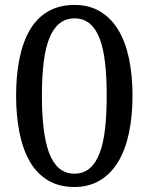

<svg xmlns="http://www.w3.org/2000/svg" viewBox="-20 -744 599 774"><path d="M514.2 -357.9Q514.2 -275.9 499.8 -207.8Q485.4 -139.6 456.1 -91.3Q426.8 -43 382.6 -16.6Q338.4 9.8 279.8 9.8Q218.8 9.8 174.1 -16.6Q129.4 -43 101.1 -91.3Q72.8 -139.6 58.8 -208Q44.9 -276.4 44.9 -358.9Q44.9 -441.4 58.8 -509Q72.8 -576.7 101.1 -624.5Q129.4 -672.4 174.3 -698.2Q219.2 -724.1 280.8 -724.1Q338.9 -724.1 382.8 -698.2Q426.8 -672.4 456.1 -624.5Q485.4 -576.7 499.8 -508.8Q514.2 -440.9 514.2 -357.9ZM148.9 -357.9Q148.9 -284.2 156 -225.6Q163.1 -167 178.2 -127Q193.4 -86.9 218.5 -65.4Q243.7 -43.9 279.8 -43.9Q316.4 -43.9 341.6 -65.4Q366.7 -86.9 381.8 -127Q397 -167 403.6 -225.6Q410.2 -284.2 410.2 -357.9Q410.2 -431.6 403.6 -490.2Q397 -548.8 381.8 -588.4Q366.7 -627.9 341.8 -648.9Q316.9 -669.9 280.8 -669.9Q244.1 -669.9 219 -648.9Q193.8 -627.9 178.2 -588.4Q162.6 -548.8 155.8 -490.2Q148.9 -431.6 148.9 -357.9Z"/></svg>

Font: Sitara
Style: Italic
Weight: 400
Italic angle: -11°
Designer: Neelakash Kshetrimayum
Foundry: Neelakash Kshetrimayum
Version: Version 1.000;PS Version 1.000;PS 1.0;hotconv 1.;hotconv 1.0